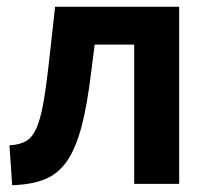

<svg xmlns="http://www.w3.org/2000/svg" viewBox="-20 -544 613 568"><path d="M178 -67Q204 -105 221 -168.5Q238 -232 250 -333L260 -412H377V0H510V-524H143L125 -362Q116 -281 107.5 -235Q99 -189 87 -163Q75 -137 57 -126.5Q39 -116 8 -114L16 4Q75 2 113.5 -14Q152 -30 178 -67Z"/></svg>

Font: RT Raleway Bold
Style: Regular
Weight: 400
Designer: Matt McInerney, Pablo Impallari, Rodrigo Fuenzalida — Edited by Milan Moffatt in April 2016
Foundry: Matt McInerney, Pablo Impallari, Rodrigo Fuenzalida — Edited by Milan Moffatt in April 2016
Version: Version 3.001